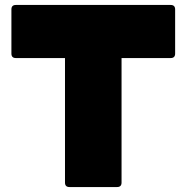

<svg xmlns="http://www.w3.org/2000/svg" viewBox="-20 -754 752 774"><path d="M260 0Q242 0 242 -18V-520H44Q26 -520 26 -538V-716Q26 -734 44 -734H668Q686 -734 686 -716V-538Q686 -520 668 -520H470V-18Q470 0 452 0Z"/></svg>

Font: LINE Seed Sans App Heavy
Style: Regular
Weight: 900
Designer: LINE VX Design & Dalton Maag Ltd & Sandoll Inc
Foundry: Dalton Maag Ltd
Version: Version 1.003